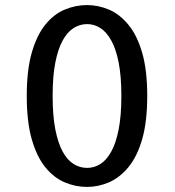

<svg xmlns="http://www.w3.org/2000/svg" viewBox="-20 -726 690 757"><path d="M323.5 11Q277.5 11 234.8 -7.2Q192 -25.5 158.5 -66.8Q125 -108 105.2 -177Q85.5 -246 85.5 -348Q85.5 -449.5 105.2 -518.2Q125 -587 158.5 -628.5Q192 -670 234.8 -688Q277.5 -706 323.5 -706Q367.5 -706 409.8 -688Q452 -670 486.2 -628.5Q520.5 -587 540.5 -518.2Q560.5 -449.5 560.5 -348Q560.5 -246 540.5 -177Q520.5 -108 486.2 -66.8Q452 -25.5 409.8 -7.2Q367.5 11 323.5 11ZM323.5 -64Q351 -64 375.2 -79Q399.5 -94 418.2 -127.5Q437 -161 447.8 -215.5Q458.5 -270 458.5 -348Q458.5 -425.5 447.8 -479.8Q437 -534 418.2 -567.2Q399.5 -600.5 375.2 -615.8Q351 -631 323.5 -631Q295.5 -631 270.8 -615.8Q246 -600.5 227.5 -567.2Q209 -534 198.2 -479.8Q187.5 -425.5 187.5 -348Q187.5 -270 198.2 -215.5Q209 -161 227.5 -127.5Q246 -94 270.8 -79Q295.5 -64 323.5 -64Z"/></svg>

Font: Trispace Thin
Style: Regular
Weight: 400
Version: Version 1.210